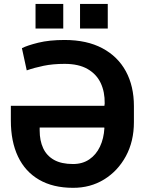

<svg xmlns="http://www.w3.org/2000/svg" viewBox="-20 -919 724 950"><path d="M341.3 10.3Q242.2 10.3 173.3 -29.8Q104.5 -69.8 69.1 -144.3Q33.7 -218.8 33.7 -322.3V-395.5H496.6L498 -407.2Q499 -463.9 478.3 -508.1Q457.5 -552.2 413.3 -577.6Q369.1 -603 299.8 -603Q241.7 -603 195.8 -593.5Q149.9 -584 112.3 -570.8L88.4 -680.7Q115.2 -694.3 169.7 -707.8Q224.1 -721.2 299.8 -721.2Q409.7 -721.2 486.3 -680.4Q563 -639.6 602.8 -566.2Q642.6 -492.7 642.6 -394V-314.9Q642.6 -219.7 602.8 -146.2Q563 -72.8 494.9 -31Q426.8 10.7 341.3 10.3ZM341.3 -107.4Q388.2 -107.4 421.9 -130.4Q455.6 -153.3 474.6 -193.4Q493.7 -233.4 496.6 -285.6L495.6 -288.1H176.3V-272.9Q176.3 -223.1 193.6 -185.8Q210.9 -148.4 247.3 -127.9Q283.7 -107.4 341.3 -107.4ZM376 -777.8V-899.4H513.2V-777.8ZM155.8 -777.8V-899.4H293V-777.8Z"/></svg>

Font: Roboto Slab LO
Style: Bold
Weight: 700
Designer: Google
Version: Version 2.000